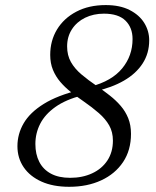

<svg xmlns="http://www.w3.org/2000/svg" viewBox="-20 -708 600 738"><path d="M345 -357 329.5 -375.5Q409.5 -396.5 449.5 -445Q489.5 -493.5 489.5 -558Q489.5 -602 462.2 -628.8Q435 -655.5 379.5 -655.5Q339.5 -655.5 307.2 -639.8Q275 -624 256.5 -595.5Q238 -567 238 -529.5Q238 -495.5 252.5 -469.8Q267 -444 293 -422Q319 -400 353.5 -376.5Q379 -359 402.5 -340.5Q426 -322 444.2 -300.8Q462.5 -279.5 473 -253.2Q483.5 -227 483.5 -193.5Q483.5 -130.5 453 -85Q422.5 -39.5 369 -14.8Q315.5 10 246 10Q184 10 139.5 -10Q95 -30 71 -65.2Q47 -100.5 47 -146Q47 -193 71 -234.2Q95 -275.5 148 -308.5Q201 -341.5 287 -362.5L296 -341.5Q232.5 -325 192.8 -296.8Q153 -268.5 134.5 -232.2Q116 -196 116 -154.5Q116 -115 131 -85.8Q146 -56.5 175.8 -40.5Q205.5 -24.5 249.5 -24.5Q297 -24.5 334.2 -41.8Q371.5 -59 392.8 -91.2Q414 -123.5 414 -167.5Q414 -200.5 399.8 -225.8Q385.5 -251 360 -273.2Q334.5 -295.5 300.5 -319Q275 -336.5 252.2 -354.5Q229.5 -372.5 211.8 -393.2Q194 -414 183.5 -439.5Q173 -465 173 -497Q173 -551.5 199.2 -594.8Q225.5 -638 273.5 -663.2Q321.5 -688.5 386.5 -688.5Q441 -688.5 478.2 -669.5Q515.5 -650.5 534.5 -619.8Q553.5 -589 553.5 -553Q553.5 -503 528.2 -464Q503 -425 456.2 -398Q409.5 -371 345 -357Z"/></svg>

Font: Newsreader 28pt
Style: Italic
Weight: 400
Italic angle: -17°
Version: Version 1.003